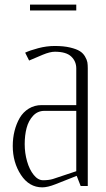

<svg xmlns="http://www.w3.org/2000/svg" viewBox="-20 -805 457 831"><path d="M310.1 -785.2V-759.8H109.9V-785.2ZM359.9 0H329.1L312 -43.9L220.7 -7.8Q186 5.9 163.1 5.9Q106 5.9 70.6 -48.1Q35.2 -102.1 35.2 -173.3Q35.2 -207.5 43 -238.5Q50.8 -269.5 65.4 -294.7Q80.1 -319.8 104.7 -335Q129.4 -350.1 160.2 -350.1H310.1V-508.8Q310.1 -539.6 288.3 -560.3Q266.6 -581.1 217.3 -581.1Q196.3 -581.1 164.6 -567.9L106 -543L88.9 -577.1Q109.4 -586.9 145.3 -596.4Q181.2 -606 217.3 -606Q255.9 -606 283.4 -599.4Q311 -592.8 325.4 -583.7Q339.8 -574.7 348.1 -560.3Q356.4 -545.9 358.2 -535.2Q359.9 -524.4 359.9 -509.8ZM310.1 -64V-325.2H172.4Q143.1 -325.2 123.3 -304Q103.5 -282.7 95.2 -251.2Q86.9 -219.7 86.9 -181.2Q86.9 -142.6 97.2 -106.7Q107.4 -70.8 126 -47.9Q144.5 -24.9 166.5 -24.9Q190.9 -24.9 209 -30.3Z"/></svg>

Font: Reswysokr
Style: Regular
Weight: 500
Version: Version 0.984